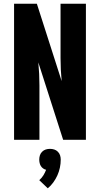

<svg xmlns="http://www.w3.org/2000/svg" viewBox="-20 -755 540 1037"><path d="M56 0V-735H179L313 -317Q310 -348 308.5 -379Q307 -410 307 -441V-735H444V0H321L187 -418Q190 -387 191.5 -356Q193 -325 193 -294V0ZM238 262 192 218Q205 207 214 192.5Q223 178 229 162Q220 160 212.5 154.5Q205 149 200.5 141.5Q196 134 194 125Q192 116 192 107Q192 95 195.5 84Q199 73 207.5 64.5Q216 56 227 52.5Q238 49 250 49Q262 49 273 52.5Q284 56 292.5 64.5Q301 73 304.5 84Q308 95 308 107Q308 129 303.5 150.5Q299 172 290 192Q281 212 268 230Q255 248 238 262Z"/></svg>

Font: Iosevka Term Curly Heavy
Style: Regular
Weight: 900
Designer: Belleve Invis
Foundry: Belleve Invis
Version: Version 32.3.0